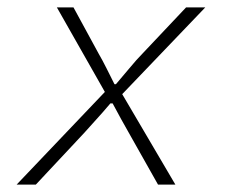

<svg xmlns="http://www.w3.org/2000/svg" viewBox="-20 -500 640 520"><path d="M25 0 264 -251 134 -480H179L247 -355Q257 -338 269.5 -313Q282 -288 290 -272H294Q308 -288 329.5 -314Q351 -340 366 -355L484 -480H536L311 -245L455 0H408L333 -133Q322 -152 308 -177.5Q294 -203 285 -220H279Q270 -209 257 -194.5Q244 -180 230.5 -165Q217 -150 208 -140L77 0Z"/></svg>

Font: Source Code Pro ExtraLight Light
Style: Italic
Weight: 300
Italic angle: -11°
Monospace: yes
Version: Version 1.016;hotconv 1.0.116;makeotfexe 2.5.65601